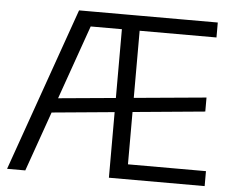

<svg xmlns="http://www.w3.org/2000/svg" viewBox="-50 -760 1004 819"><g transform="rotate(5 451.5 -350.0)"><path d="M256 -700H334L87 0H9ZM169 -316 830 -377V-317L169 -255ZM445 -700H850V-636H504L521 -684V-16L504 -64H855V0H445ZM504 -700V-636H308L309 -700Z"/></g></svg>

Font: Pathway Extreme 8pt Thin Light
Style: Regular
Weight: 300
Version: Version 1.001;gftools[0.9.26]